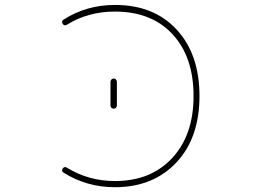

<svg xmlns="http://www.w3.org/2000/svg" viewBox="-20 -783 1040 790"><path d="M453.1 -12.7Q336.9 -12.7 242.2 -72.3Q235.4 -76.2 235.4 -82Q235.4 -85 238.3 -89.8Q245.1 -99.6 255.9 -92.8Q344.7 -38.1 453.1 -38.1Q600.6 -38.1 688.5 -132.8Q776.4 -227.5 776.4 -387.7Q776.4 -548.8 689.9 -642.1Q603.5 -735.4 453.1 -735.4Q342.8 -735.4 255.9 -681.6Q245.1 -674.8 238.3 -684.6Q235.4 -689.5 235.4 -692.4Q235.4 -698.2 241.2 -702.1Q335.9 -762.7 453.1 -762.7Q533.2 -762.7 596.7 -737.3Q660.2 -711.9 707 -661.1Q753.9 -610.4 777.3 -542Q800.8 -473.6 800.8 -387.7Q800.8 -302.7 777.3 -234.4Q753.9 -166 706.5 -115.2Q659.2 -64.5 595.7 -38.6Q532.2 -12.7 453.1 -12.7ZM434.6 -348.6V-446.3Q434.6 -452.1 438.5 -456.1Q442.4 -460 447.8 -460Q453.1 -460 457 -456.1Q460.9 -452.1 460.9 -446.3V-348.6Q460.9 -342.8 457 -339.4Q453.1 -335.9 447.8 -335.9Q442.4 -335.9 438.5 -339.4Q434.6 -342.8 434.6 -348.6Z"/></svg>

Font: Rounded-L Mgen+ 2m thin
Style: Regular
Weight: 100
Designer: [Source Han Sans]
Ryoko NISHIZUKA  (kana & ideographs); Paul D. Hunt (Latin, Greek & Cyrillic); Wenlong ZHANG  (bopomofo
Version: Version 1.059.20150602